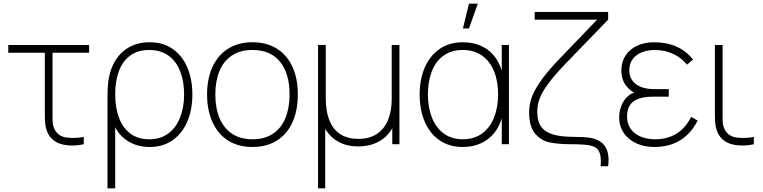

<svg xmlns="http://www.w3.org/2000/svg" viewBox="-20 -785 4153 1045"><path d="M239 -63Q232 -78.5 228.8 -94.8Q225.5 -111 224.8 -127.2Q224 -143.5 224 -171Q224 -175 224 -179V-498H25V-540H465V-498H266V-179V-158Q265.5 -128.5 267.2 -112.8Q269 -97 277 -81Q288 -60 304.5 -49.5Q321 -39 346 -36Q395.5 -31 436 -40V0Q412 5.5 387.2 6.8Q362.5 8 341 5Q304.5 0.5 278.8 -16.2Q253 -33 239 -63Z M567 -317Q571.5 -386.5 599.2 -440.2Q627 -494 676.8 -524.5Q726.5 -555 794 -555Q868.5 -555 921 -517.8Q973.5 -480.5 1000.2 -416.2Q1027 -352 1027 -271Q1027 -189 999.8 -124.2Q972.5 -59.5 920 -22.2Q867.5 15 795 15Q730 15 680.8 -14.2Q631.5 -43.5 607 -93V240H565V-241Q565 -266 565.5 -285Q566 -304 567 -317ZM982 -271Q982 -341.5 961 -396.2Q940 -451 897.2 -482Q854.5 -513 792 -513Q730.5 -513 689 -482.8Q647.5 -452.5 627.2 -398.2Q607 -344 607 -272Q607 -200 627.2 -145Q647.5 -90 689 -58.5Q730.5 -27 792 -27Q853 -27 895.8 -58.5Q938.5 -90 960.2 -145.2Q982 -200.5 982 -271Z M1107 -271Q1107 -356 1136.2 -420.2Q1165.5 -484.5 1221.2 -519.8Q1277 -555 1354 -555Q1433 -555 1488.5 -519.2Q1544 -483.5 1572.5 -419.5Q1601 -355.5 1601 -271Q1601 -185 1572.2 -120.5Q1543.5 -56 1487.8 -20.5Q1432 15 1354 15Q1275.5 15 1220 -21Q1164.5 -57 1135.8 -121.8Q1107 -186.5 1107 -271ZM1556 -271Q1556 -384 1504.5 -448.5Q1453 -513 1354 -513Q1287 -513 1241.8 -482.5Q1196.5 -452 1174.2 -397.8Q1152 -343.5 1152 -271Q1152 -197 1175 -142Q1198 -87 1243.2 -57Q1288.5 -27 1354 -27Q1420.5 -27 1465.8 -57.2Q1511 -87.5 1533.5 -142.5Q1556 -197.5 1556 -271Z M1711 -540H1753V-254Q1753 -178 1773.8 -128Q1794.5 -78 1834 -53.5Q1873.5 -29 1930 -29Q1993 -29 2033.8 -57.8Q2074.5 -86.5 2093.2 -135.2Q2112 -184 2112 -245V-540H2154V0H2115V-87Q2086 -37 2037.8 -12.5Q1989.5 12 1930 12Q1869.5 12 1823.8 -12.5Q1778 -37 1750 -84V240H1711Z M2264 -270Q2264 -351.5 2291.2 -416Q2318.5 -480.5 2371.8 -517.8Q2425 -555 2500 -555Q2560 -555 2607 -531Q2654 -507 2683.2 -461.8Q2712.5 -416.5 2721 -355L2711 -328V-540H2750V0H2711V-214L2721 -187Q2712.5 -124.5 2682.8 -79Q2653 -33.5 2605.8 -9.2Q2558.5 15 2499 15Q2424.5 15 2371.5 -22Q2318.5 -59 2291.2 -123.8Q2264 -188.5 2264 -270ZM2691 -271Q2691 -342.5 2669 -397Q2647 -451.5 2603.8 -482.2Q2560.5 -513 2499 -513Q2436.5 -513 2393.8 -482Q2351 -451 2330 -396.2Q2309 -341.5 2309 -271Q2309 -200.5 2330.8 -145.2Q2352.5 -90 2395.2 -58.5Q2438 -27 2499 -27Q2560.5 -27 2603.8 -58.5Q2647 -90 2669 -145.2Q2691 -200.5 2691 -271ZM2499.5 -630H2532.5L2580.5 -765H2532.5Z M3100 0H3091Q3020.5 0 2973.2 -9.5Q2926 -19 2893 -57Q2860 -95 2860 -173Q2860 -210.5 2871 -246.5Q2882 -282.5 2914.2 -331.5Q2946.5 -380.5 3008 -447Q3019.5 -459 3025 -464.8Q3030.5 -470.5 3041.5 -482Q3179.5 -626.5 3230 -678H2890V-720H3290V-678L3154.5 -538L3053 -433Q2993.5 -370.5 2961 -325.5Q2928.5 -280.5 2916.2 -246Q2904 -211.5 2904 -176Q2904 -124 2926 -94.5Q2948 -65 2992 -52.5Q3036 -40 3107 -40Q3160 -40 3191 -35Q3225 -29.5 3249.2 -13Q3273.5 3.5 3285 36.2Q3296.5 69 3290 120H3249Q3253.5 66.5 3241.5 41.2Q3229.5 16 3198 8.2Q3166.5 0.5 3100 0Z M3777 -129 3742 -149Q3712 -89 3662.5 -58Q3613 -27 3547 -27Q3501 -27 3466.2 -41.8Q3431.5 -56.5 3412.2 -84.2Q3393 -112 3393 -150Q3393 -183 3404.2 -205.5Q3415.5 -228 3441 -241.2Q3466.5 -254.5 3509 -258Q3529 -259 3540 -259H3620V-300H3541Q3499 -300 3468.5 -312Q3438 -324 3421.5 -347Q3405 -370 3405 -402Q3405 -438 3423.5 -463Q3442 -488 3473.8 -500.5Q3505.5 -513 3545 -513Q3598 -513 3644 -491.5Q3690 -470 3719 -433L3752 -461Q3714.5 -508 3661.5 -531.5Q3608.5 -555 3540 -555Q3488 -555 3447.8 -536.2Q3407.5 -517.5 3384.8 -483Q3362 -448.5 3362 -403Q3362 -353 3387.2 -319Q3412.5 -285 3458 -268L3464 -288Q3425.5 -285 3400 -263.5Q3374.5 -242 3362.2 -210.5Q3350 -179 3350 -146Q3350 -98.5 3374.5 -62Q3399 -25.5 3442.5 -5.2Q3486 15 3541 15Q3624 15 3683.2 -22.2Q3742.5 -59.5 3777 -129Z M3886 -63Q3879 -78.5 3875.8 -94.8Q3872.5 -111 3871.8 -127.2Q3871 -143.5 3871 -171Q3871 -175 3871 -179V-540H3913V-179V-158Q3912.5 -128.5 3914.2 -112.8Q3916 -97 3924 -81Q3935 -60 3951.5 -49.5Q3968 -39 3993 -36Q4042.5 -31 4083 -40V0Q4059 5.5 4034.2 6.8Q4009.5 8 3988 5Q3951.5 0.5 3925.8 -16.2Q3900 -33 3886 -63Z"/></svg>

Font: Tap Sans
Style: Regular
Weight: 400
Designer: Tap Payments
Foundry: Tap Payments
Version: Version 1.001;Glyphs 3.1.2 (3151)